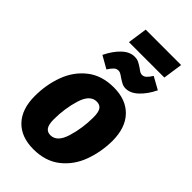

<svg xmlns="http://www.w3.org/2000/svg" viewBox="-279 -988 1085 1085"><g transform="rotate(45 264.0 -445.5)"><path d="M19 -201Q19 -291 48.5 -371Q78 -451 141.5 -501Q205 -551 301 -551Q399 -551 454 -493.5Q509 -436 509 -331Q508 -241 478.5 -161.5Q449 -82 385.5 -32Q322 18 226 18Q128 18 73.5 -39Q19 -96 19 -201ZM339 -350Q339 -391 327 -408.5Q315 -426 289 -426Q236 -426 212 -348Q188 -270 188 -183Q188 -142 200.5 -124Q213 -106 238 -106Q291 -106 315 -184.5Q339 -263 339 -350ZM290 -619Q287 -621 279 -626.5Q271 -632 264.5 -634.5Q258 -637 252 -637Q237 -637 225.5 -626.5Q214 -616 199 -593L125 -635Q151 -689 186.5 -723Q222 -757 261 -757Q281 -757 295 -750Q309 -743 328 -730Q339 -721 347 -717Q355 -713 363 -713Q377 -713 388.5 -723.5Q400 -734 414 -756L488 -715Q462 -661 426 -627Q390 -593 352 -593Q335 -593 321.5 -600Q308 -607 290 -619ZM180 -792 197 -909H480L463 -792Z"/></g></svg>

Font: Fira Sans Condensed ExtraBold
Style: Italic
Weight: 800
Width: 3
Italic angle: -8°
Designer: bBox Type GmbH & Carrois Corporate GbR & Edenspiekermann AG
Foundry: bBox Type GmbH & Carrois Corporate GbR & Edenspiekermann AG
Version: Version 4.301